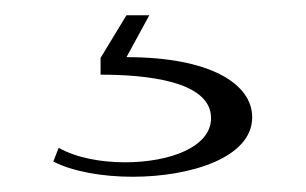

<svg xmlns="http://www.w3.org/2000/svg" viewBox="-20 -16 401 252"><path d="M57 178 50 196C75 209 114 216 154 216C230 216 311 191 311 138C311 94 256 59 146 59L176 4H146L112 60V82C171 82 257 90 257 139C257 177 203 197 144 197C112 197 80 191 57 178Z"/></svg>

Font: Sprat Extended
Style: Regular
Weight: 400
Width: 9
Designer: Ethan Nakache
Foundry: Collletttivo
Version: Version 2.000;Glyphs 3.2 (3217)